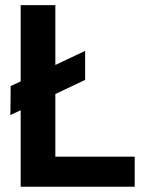

<svg xmlns="http://www.w3.org/2000/svg" viewBox="-20 -710 556 730"><path d="M19.5 -272.5 20.5 -382.8 58.6 -400.4V-690.4H190.4V-462.9L303.7 -516.6V-406.2L190.4 -352.5V-114.3H492.2V0H58.6V-291Z"/></svg>

Font: Dinish
Style: Bold
Weight: 700
Designer: Bert Driehuis
Foundry: Playbeing
Version: Version 3.006; git-39231f3c-release